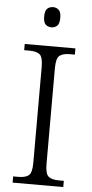

<svg xmlns="http://www.w3.org/2000/svg" viewBox="-61 -950 470 985"><g transform="rotate(5 174.0 -457.5)"><path d="M43 0V-32H70Q106 -32 123 -45.5Q140 -59 140 -111V-603Q140 -655 123 -668.5Q106 -682 70 -682H43V-714H304V-682H278Q243 -682 225.5 -668.5Q208 -655 208 -603V-111Q208 -59 225.5 -45.5Q243 -32 278 -32H304V0ZM172 -811Q154 -811 142 -822Q130 -833 130 -863Q130 -893 142 -904Q154 -915 172 -915Q189 -915 201 -904Q213 -893 213 -863Q213 -833 201 -822Q189 -811 172 -811Z"/></g></svg>

Font: Noto Serif Myanmar Light
Style: Regular
Weight: 300
Designer: Ben Mitchell and the Monotype Design Team
Foundry: Monotype Imaging Inc.
Version: Version 2.106; ttfautohint (v1.8.4.7-5d5b)